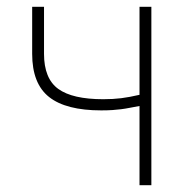

<svg xmlns="http://www.w3.org/2000/svg" viewBox="-20 -547 572 567"><path d="M392 -234Q375 -231 362.5 -228.5Q350 -226 338 -224.5Q326 -223 312 -222Q298 -221 279 -221Q175 -221 125 -260.5Q75 -300 75 -388V-527H110V-388Q110 -315 152 -284.5Q194 -254 285 -254Q314 -254 338 -257Q362 -260 392 -267V-527H427V0H392Z"/></svg>

Font: SpoqaHanSansJP-Thin
Style: Regular
Weight: 250
Designer: [Source Han Sans]
Ryoko NISHIZUKA  (kana & ideographs); Paul D. Hunt (Latin, Greek & Cyrillic); Wenlong ZHANG  (bopomofo
Foundry: Spoqa (http://bi.spoqa.com)
Version: Version 1.002.20150607